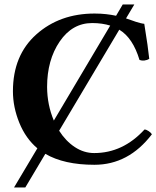

<svg xmlns="http://www.w3.org/2000/svg" viewBox="-20 -718 691 848"><path d="M241.2 -140.6Q270.5 -94.7 310.5 -68.4Q350.6 -42 396 -42Q522.9 -42 618.2 -146Q626 -146 636.5 -138.9Q647 -131.8 650.9 -125Q547.9 9.8 397 9.8Q262.7 9.8 180.2 -38.6L91.8 109.9H42L145 -63Q93.8 -106 65.4 -175.5Q37.1 -245.1 37.1 -314.9Q37.1 -474.1 140.6 -566.2Q244.1 -658.2 397.9 -658.2Q425.3 -658.2 448.7 -655.5Q472.2 -652.8 492.7 -648.4L522 -698.2H573.2L536.6 -636.7Q545.4 -633.8 558.6 -629.2Q571.8 -624.5 579.8 -621.8Q587.9 -619.1 598.1 -616.5Q608.4 -613.8 617.2 -612.8Q634.3 -507.8 639.2 -458Q617.2 -445.8 596.2 -453.1Q566.9 -550.8 506.8 -586.9ZM217.8 -185.5 466.8 -605Q449.7 -610.4 429.7 -613.3Q409.7 -616.2 387.2 -616.2Q299.3 -616.2 243.7 -534.7Q188 -453.1 188 -334Q188.5 -254.4 217.8 -185.5Z"/></svg>

Font: Linux Libertine
Style: Bold
Weight: 700
Designer: Philipp H. Poll
Foundry: Philipp H. Poll
Version: Version 5.0.3